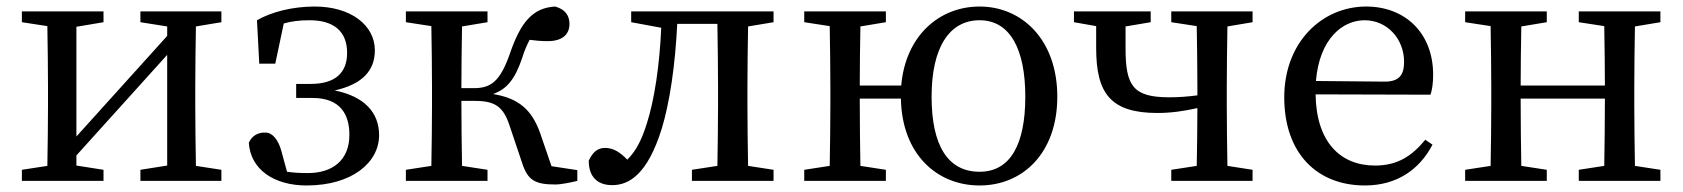

<svg xmlns="http://www.w3.org/2000/svg" viewBox="-20 -554 5153 588"><path d="M658 -486V-519H410V-486L492 -473V-444L214 -136V-472L297 -486V-519H47V-486L125 -474C126 -418 127 -342 127 -289V-230C127 -177 126 -101 125 -46L47 -34V0H297V-34L214 -47V-78L492 -386V-47L410 -34V0H658V-34L580 -46C579 -101 578 -177 578 -230V-289C578 -342 579 -418 580 -473Z M774 -359H823L849 -482C872 -489 898 -492 928 -492C1000 -492 1043 -460 1043 -392C1043 -332 1008 -297 931 -297H887V-254H937C1023 -254 1050 -203 1050 -141C1050 -62 997 -24 923 -24C899 -24 879 -25 859 -28L841 -94C832 -125 815 -148 793 -148C771 -149 752 -139 742 -117C747 -35 819 14 919 14C1059 14 1141 -57 1141 -140C1141 -210 1095 -259 1005 -277C1090 -296 1128 -338 1128 -400C1128 -477 1054 -534 944 -534C877 -534 812 -518 767 -492Z M1669 -45 1634 -147C1608 -219 1568 -253 1490 -266C1532 -281 1557 -311 1579 -376C1586 -399 1594 -417 1602 -432C1620 -430 1634 -428 1657 -428C1703 -428 1724 -449 1724 -481C1724 -507 1710 -526 1680 -534C1612 -530 1575 -487 1542 -391C1511 -302 1482 -284 1430 -284H1393C1393 -344 1394 -419 1395 -473L1473 -486V-519H1223V-486L1301 -474C1302 -418 1303 -342 1303 -289V-230C1303 -177 1302 -101 1301 -46L1223 -34V0H1473V-34L1395 -46C1394 -101 1393 -179 1393 -245H1434C1495 -245 1521 -228 1540 -171L1579 -55C1596 -2 1619 11 1680 11C1699 11 1727 5 1748 0V-33Z M2349 -486V-519H1913V-486L2005 -469C2000 -353 1984 -248 1961 -176C1944 -122 1927 -91 1901 -65C1880 -87 1859 -101 1833 -101C1809 -101 1795 -87 1783 -62C1783 -11 1811 13 1855 13C1907 13 1963 -21 2006 -158C2031 -239 2048 -355 2054 -481H2177C2178 -425 2179 -344 2179 -289V-230C2179 -177 2178 -101 2177 -46L2099 -34V0H2349V-34L2271 -46C2270 -101 2269 -177 2269 -230V-289C2269 -342 2270 -418 2271 -473Z M2980 -28C2883 -28 2833 -108 2833 -258C2833 -408 2887 -492 2980 -492C3073 -492 3120 -404 3120 -258C3120 -113 3075 -28 2980 -28ZM2613 -292C2613 -346 2614 -419 2615 -473L2693 -486V-519H2443V-486L2521 -474C2522 -418 2523 -342 2523 -289V-230C2523 -177 2522 -101 2521 -46L2443 -34V0H2693V-34L2615 -46C2614 -101 2613 -179 2613 -252H2739C2742 -82 2849 14 2980 14C3112 14 3218 -85 3218 -258C3218 -431 3111 -534 2980 -534C2856 -534 2753 -444 2740 -292Z M3816 -486V-519H3567V-486L3645 -474C3646 -418 3647 -342 3647 -289V-262C3617 -258 3588 -256 3561 -256C3449 -256 3427 -292 3427 -407C3427 -428 3427 -451 3427 -473L3504 -486V-519H3269V-486L3337 -474V-407C3337 -268 3381 -208 3525 -208C3567 -208 3607 -214 3647 -223C3647 -170 3646 -99 3645 -46L3567 -34V0H3816V-34L3739 -46C3738 -101 3737 -177 3737 -230V-289C3737 -342 3738 -418 3739 -473Z M4010 -306C4021 -436 4092 -492 4159 -492C4230 -492 4280 -433 4280 -365C4280 -329 4269 -304 4221 -304ZM4361 -264C4366 -279 4369 -300 4369 -325C4369 -454 4282 -534 4164 -534C4029 -534 3913 -425 3913 -256C3913 -85 4013 14 4160 14C4257 14 4327 -34 4367 -111L4345 -126C4306 -79 4263 -47 4191 -47C4084 -47 4011 -120 4009 -265Z M5065 -486V-519H4815V-486L4893 -474C4894 -420 4895 -346 4895 -292H4637C4637 -346 4638 -419 4639 -473L4717 -486V-519H4467V-486L4545 -474C4546 -418 4547 -342 4547 -289V-230C4547 -177 4546 -101 4545 -46L4467 -34V0H4717V-34L4639 -46C4638 -101 4637 -179 4637 -252H4895C4895 -179 4894 -100 4893 -46L4815 -34V0H5065V-34L4987 -46C4986 -102 4985 -177 4985 -230V-289C4985 -342 4986 -418 4987 -473Z"/></svg>

Font: Noto Serif SC Medium
Style: Regular
Weight: 500
Designer: Ryoko NISHIZUKA 西塚涼子 (kana & ideographs); Frank Grießhammer (Latin, Greek & Cyrillic); Wenlong ZHANG 张文龙 (bopomofo); San
Foundry: Adobe Systems Incorporated
Version: Version 1.001;PS 1.001;hotconv 16.6.54;makeotf.lib2.5.65590